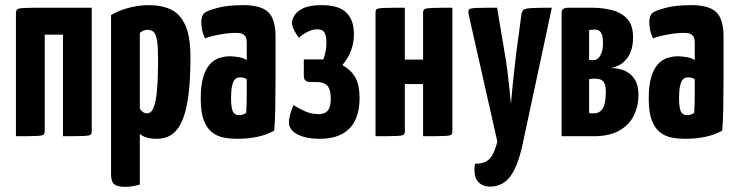

<svg xmlns="http://www.w3.org/2000/svg" viewBox="-20 -530 2862 747"><path d="M42 0V-477Q42 -488 46.5 -493Q51 -498 74.5 -499Q98 -500 154 -500H337V-20Q337 -10 332.5 -6Q328 -2 304.5 -1Q281 0 225 0V-395H154V-20Q154 -10 149.5 -6Q145 -2 121.5 -1Q98 0 42 0Z M466 197Q437 197 424.5 187Q412 177 412 148V-471Q441 -489 480.5 -499.5Q520 -510 560 -510Q608 -510 644 -493.5Q680 -477 700.5 -433Q721 -389 721 -307Q721 -227 714.5 -171Q708 -115 696 -79.5Q684 -44 667.5 -24.5Q651 -5 631.5 2.5Q612 10 590 10Q568 10 552 5.5Q536 1 524 -9V188Q511 192 495.5 194.5Q480 197 466 197ZM552 -89Q560 -89 567.5 -95.5Q575 -102 581.5 -123Q588 -144 591.5 -186.5Q595 -229 595 -300Q595 -348 591 -372.5Q587 -397 578 -405.5Q569 -414 554 -414Q538 -414 524 -402V-107Q531 -97 537.5 -93Q544 -89 552 -89Z M903 10Q875 10 849.5 5Q824 0 804 -16Q784 -32 772.5 -63Q761 -94 761 -146Q761 -197 770.5 -229.5Q780 -262 796.5 -280Q813 -298 833.5 -304.5Q854 -311 876 -311Q887 -311 907 -308Q927 -305 940 -296Q940 -296 940 -307.5Q940 -319 940 -335Q940 -351 940 -365Q940 -378 936 -386Q932 -394 923 -398Q914 -402 898 -402Q870 -402 836.5 -396Q803 -390 778 -381Q769 -398 766 -416Q763 -434 763 -446Q763 -455 766.5 -465.5Q770 -476 777 -481Q788 -489 827 -499.5Q866 -510 926 -510Q995 -510 1023.5 -483Q1052 -456 1052 -388V-341Q1052 -284 1052 -224Q1052 -164 1051 -111.5Q1050 -59 1047 -22Q1022 -7 985 1.5Q948 10 903 10ZM911 -82Q918 -82 926 -84.5Q934 -87 938 -92Q939 -103 939.5 -125.5Q940 -148 940 -174Q940 -200 940 -221Q935 -226 927.5 -227.5Q920 -229 914 -229Q906 -229 899.5 -225.5Q893 -222 888.5 -213Q884 -204 881.5 -188.5Q879 -173 879 -149Q879 -131 880.5 -118.5Q882 -106 885.5 -97.5Q889 -89 895.5 -85.5Q902 -82 911 -82Z M1223 10Q1189 10 1162 2.5Q1135 -5 1119.5 -19.5Q1104 -34 1104 -54Q1104 -65 1108.5 -83.5Q1113 -102 1122 -121Q1142 -108 1167 -97Q1192 -86 1219 -86Q1233 -86 1243.5 -90.5Q1254 -95 1260.5 -108.5Q1267 -122 1267 -148Q1267 -180 1254.5 -195.5Q1242 -211 1209 -211H1186Q1162 -211 1162 -236V-299H1238Q1244 -315 1247 -331Q1250 -347 1250 -365Q1250 -388 1243 -402Q1236 -416 1214 -416Q1198 -416 1179.5 -407.5Q1161 -399 1143 -383Q1132 -397 1124 -413Q1116 -429 1116 -442Q1116 -454 1125.5 -470Q1135 -486 1160 -498Q1185 -510 1231 -510Q1299 -510 1328 -480.5Q1357 -451 1357 -398Q1357 -362 1345 -331.5Q1333 -301 1312 -277Q1348 -256 1363.5 -226.5Q1379 -197 1379 -150Q1379 -115 1371 -86Q1363 -57 1344.5 -35.5Q1326 -14 1296.5 -2Q1267 10 1223 10Z M1441 0V-480Q1441 -490 1445 -494Q1449 -498 1473 -499Q1497 -500 1555 -500V-298H1626V-480Q1626 -490 1631 -494Q1636 -498 1660 -499Q1684 -500 1740 -500V-20Q1740 -10 1736 -6Q1732 -2 1708.5 -1Q1685 0 1626 0V-203H1555V-20Q1555 -10 1550.5 -6Q1546 -2 1522.5 -1Q1499 0 1441 0Z M1887 196Q1855 196 1838 174.5Q1821 153 1828 107Q1852 107 1868 100Q1884 93 1895 74Q1906 55 1915 21L1804 -471Q1801 -486 1804 -492Q1807 -498 1831.5 -499Q1856 -500 1914 -500L1943 -327Q1949 -294 1953.5 -259Q1958 -224 1961 -193.5Q1964 -163 1966 -144Q1968 -125 1968 -125Q1968 -125 1969.5 -144Q1971 -163 1974 -193Q1977 -223 1981 -258.5Q1985 -294 1989 -327L2008 -469Q2010 -485 2016 -491Q2022 -497 2046.5 -498.5Q2071 -500 2127 -500L2015 23Q1996 115 1966 155.5Q1936 196 1887 196Z M2165 0V-480Q2165 -490 2171 -495Q2177 -500 2193 -500H2283Q2323 -500 2359.5 -491Q2396 -482 2419.5 -457.5Q2443 -433 2443 -385Q2443 -352 2434 -329.5Q2425 -307 2411.5 -293.5Q2398 -280 2383 -273.5Q2368 -267 2356 -265Q2364 -265 2371.5 -264.5Q2379 -264 2383 -263Q2388 -262 2400.5 -258.5Q2413 -255 2428 -244.5Q2443 -234 2453.5 -214Q2464 -194 2464 -160Q2464 -118 2446.5 -81.5Q2429 -45 2390.5 -22.5Q2352 0 2289 0ZM2291 -89Q2313 -89 2325 -108Q2337 -127 2337 -172Q2337 -194 2332 -205Q2327 -216 2317.5 -220Q2308 -224 2293 -224Q2283 -224 2277.5 -223Q2272 -222 2272 -222V-90Q2276 -89 2281 -89Q2286 -89 2291 -89ZM2272 -297Q2275 -296 2279.5 -296Q2284 -296 2290 -296Q2299 -296 2307 -303Q2315 -310 2320.5 -325Q2326 -340 2326 -363Q2326 -380 2323.5 -390Q2321 -400 2316.5 -405.5Q2312 -411 2306 -413Q2300 -415 2294 -415Q2288 -415 2283 -414.5Q2278 -414 2275 -413.5Q2272 -413 2272 -413Z M2646 10Q2618 10 2592.5 5Q2567 0 2547 -16Q2527 -32 2515.5 -63Q2504 -94 2504 -146Q2504 -197 2513.5 -229.5Q2523 -262 2539.5 -280Q2556 -298 2576.5 -304.5Q2597 -311 2619 -311Q2630 -311 2650 -308Q2670 -305 2683 -296Q2683 -296 2683 -307.5Q2683 -319 2683 -335Q2683 -351 2683 -365Q2683 -378 2679 -386Q2675 -394 2666 -398Q2657 -402 2641 -402Q2613 -402 2579.5 -396Q2546 -390 2521 -381Q2512 -398 2509 -416Q2506 -434 2506 -446Q2506 -455 2509.5 -465.5Q2513 -476 2520 -481Q2531 -489 2570 -499.5Q2609 -510 2669 -510Q2738 -510 2766.5 -483Q2795 -456 2795 -388V-341Q2795 -284 2795 -224Q2795 -164 2794 -111.5Q2793 -59 2790 -22Q2765 -7 2728 1.5Q2691 10 2646 10ZM2654 -82Q2661 -82 2669 -84.5Q2677 -87 2681 -92Q2682 -103 2682.5 -125.5Q2683 -148 2683 -174Q2683 -200 2683 -221Q2678 -226 2670.5 -227.5Q2663 -229 2657 -229Q2649 -229 2642.5 -225.5Q2636 -222 2631.5 -213Q2627 -204 2624.5 -188.5Q2622 -173 2622 -149Q2622 -131 2623.5 -118.5Q2625 -106 2628.5 -97.5Q2632 -89 2638.5 -85.5Q2645 -82 2654 -82Z"/></svg>

Font: Yanone Kaffeesatz
Style: Bold
Weight: 700
Designer: Yanone (Cyrillic: Daniel Pouzeot, Huerta Tipografica, and Cyreal)
Foundry: Yanone
Version: Version 2.003